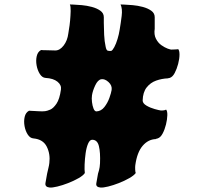

<svg xmlns="http://www.w3.org/2000/svg" viewBox="-20 -811 912 860"><path d="M778 -591Q784 -585 784 -566.5Q784 -548 778 -525Q772 -502 762.5 -484Q753 -466 740 -462Q739 -462 735 -461Q731 -460 731 -460Q705 -459 679.5 -450Q654 -441 637 -419.5Q620 -398 619 -361Q619 -348 636 -338Q653 -328 673 -322.5Q693 -317 701 -316Q712 -316 717.5 -317.5Q723 -319 724 -320Q730 -314 729.5 -295Q729 -276 723.5 -253.5Q718 -231 708.5 -213Q699 -195 686 -191Q685 -190 683 -190Q681 -190 678 -189V-188Q644 -187 619 -158Q594 -129 586 -71Q585 -63 585.5 -51.5Q586 -40 588 -36Q580 -25 559 -13Q538 -1 512.5 9Q487 19 464.5 24.5Q442 30 430 29Q408 27 411.5 9.5Q415 -8 419 -33Q420 -36 423.5 -48.5Q427 -61 428 -80Q430 -128 423 -156.5Q416 -185 393 -185Q382 -185 374.5 -167.5Q367 -150 363.5 -124.5Q360 -99 359 -74.5Q358 -50 360 -36Q353 -25 332 -13Q311 -1 285.5 9Q260 19 237 24.5Q214 30 203 29Q181 27 183.5 9.5Q186 -8 191 -33Q193 -43 196.5 -57Q200 -71 201 -81Q206 -121 189.5 -154Q173 -187 130 -191Q115 -192 104.5 -208Q94 -224 90 -246Q86 -268 90.5 -287.5Q95 -307 110 -315Q116 -315 129.5 -314Q143 -313 158 -312.5Q173 -312 182 -313Q191 -314 205 -320Q219 -326 233 -346.5Q247 -367 253 -410Q256 -430 237.5 -445Q219 -460 184 -462Q169 -463 158.5 -479.5Q148 -496 144 -518Q140 -540 144.5 -559.5Q149 -579 164 -587Q172 -586 188 -586Q204 -586 227 -585H228Q248 -585 265 -607Q282 -629 286 -661Q286 -664 289 -680.5Q292 -697 294 -719Q296 -741 296.5 -761.5Q297 -782 293 -791Q293 -791 308.5 -790.5Q324 -790 346.5 -788Q369 -786 391.5 -780Q414 -774 429.5 -763Q445 -752 445 -734Q445 -732 445 -708.5Q445 -685 446.5 -655Q448 -625 453 -603Q456 -586 462.5 -584Q469 -582 478 -583Q484 -585 492 -600Q500 -615 506.5 -636.5Q513 -658 516 -678Q521 -707 525 -739.5Q529 -772 520 -791Q520 -791 535.5 -790.5Q551 -790 574 -788Q597 -786 619.5 -780Q642 -774 657.5 -763Q673 -752 673 -734V-682Q669 -656 678.5 -637.5Q688 -619 703 -608.5Q718 -598 731.5 -593Q745 -588 751 -589Q751 -589 764 -589.5Q777 -590 778 -591ZM480 -408Q483 -428 466 -443.5Q449 -459 433 -456Q418 -453 406.5 -428.5Q395 -404 392 -384Q390 -371 392 -354Q394 -337 399 -324.5Q404 -312 412 -312Q433 -313 447.5 -331.5Q462 -350 470 -372.5Q478 -395 480 -408Z"/></svg>

Font: Potta One
Style: Regular
Weight: 400
Designer: 108,108go
Foundry: Font Zone 108
Version: Version 1.000